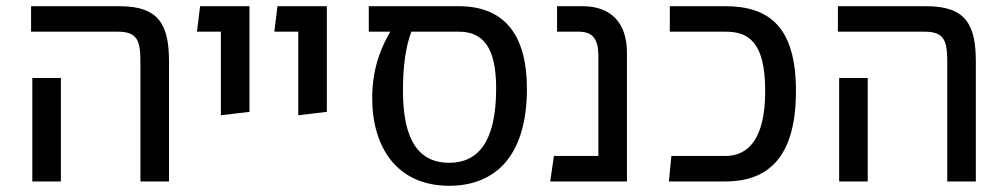

<svg xmlns="http://www.w3.org/2000/svg" viewBox="-20 -584 3241 618"><path d="M80 -564V-482H359C421 -482 432 -455 432 -385V0H524V-385C524 -503 493 -564 365 -564ZM84 -333V0H176V-333Z M691 -213 783 -224V-564H624L614 -482H691Z M940 -213 1032 -224V-564H873L863 -482H940Z M1236 -482C1213 -441 1178 -374 1178 -268C1178 -111 1257 14 1426 14C1564 14 1676 -70 1676 -299C1676 -457 1615 -564 1457 -564H1167V-482ZM1304 -482H1457C1534 -482 1577 -433 1577 -299C1577 -128 1519 -60 1426 -60C1304 -60 1277 -173 1277 -295C1277 -370 1286 -435 1304 -482Z M1751 0H1998V-414C1998 -512 1945 -564 1856 -564H1773V-482H1843C1889 -482 1906 -457 1906 -404V-82H1763Z M2315 0C2457 0 2542 -83 2542 -291C2542 -496 2457 -564 2315 -564H2136V-482H2315C2387 -482 2443 -452 2443 -291C2443 -135 2387 -82 2315 -82H2141L2133 0Z M2677 -564V-482H2956C3018 -482 3029 -455 3029 -385V0H3121V-385C3121 -503 3090 -564 2962 -564ZM2681 -333V0H2773V-333Z"/></svg>

Font: FiraGO Unicode
Style: Regular
Weight: 400
Designer: bBox Type
Foundry: bBox Type GmbH
Version: Version 1.001;PS 001.001;hotconv 1.0.88;makeotf.lib2.5.64775